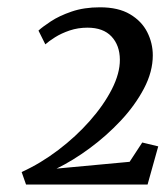

<svg xmlns="http://www.w3.org/2000/svg" viewBox="-20 -928 454 526"><path d="M51.3 -422.5 39.3 -456.7Q91.3 -480.3 139.6 -517Q188 -553.7 226.2 -597Q264.4 -640.3 286.6 -683.9Q308.7 -727.5 308.4 -764.6Q308.1 -803.8 285.5 -828Q262.8 -852.2 219.6 -852.2Q193.7 -852.2 170.8 -844.5Q147.9 -836.7 130.8 -825.9Q113.7 -815.1 104.2 -806.5L85.4 -844.2Q96.5 -854.5 119.3 -869.5Q142.1 -884.6 176.2 -896.3Q210.3 -908 253.9 -908Q304.3 -908 336.2 -889Q368.2 -870 383.4 -839.9Q398.6 -809.8 398.6 -776.4Q398.6 -731.5 374.4 -685.5Q350.2 -639.5 310.9 -597.5Q271.6 -555.6 225.4 -521.6Q179.2 -487.6 134.9 -466.1L335.1 -484.7L369.7 -537.6L413.5 -527L384.3 -422.5Z"/></svg>

Font: Merriweather 7pt Light
Style: Italic
Weight: 300
Italic angle: -7.8°
Designer: Eben Sorkin
Foundry: Eben Sorkin
Version: Version 2.200;gftools[0.9.31]